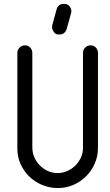

<svg xmlns="http://www.w3.org/2000/svg" viewBox="-20 -955 557 974"><path d="M144 -207Q144 -180 154.5 -156.5Q165 -133 183 -115Q201 -97 224 -87Q247 -77 273 -77Q298 -77 321.5 -87.5Q345 -98 362.5 -115.5Q380 -133 390.5 -156Q401 -179 401 -205V-687Q401 -702 412 -713.5Q423 -725 439 -725Q456 -725 466.5 -713.5Q477 -702 477 -687V-205Q477 -163 461 -126Q445 -89 417 -61Q389 -33 352 -17Q315 -1 273 -1Q232 -1 194.5 -16.5Q157 -32 129 -59Q101 -86 84.5 -122.5Q68 -159 68 -201V-687Q68 -702 79.5 -713.5Q91 -725 107 -725Q123 -725 133.5 -713.5Q144 -702 144 -687ZM267 -907Q275 -935 303 -935H309Q312 -935 317.5 -933.5Q323 -932 328.5 -927.5Q334 -923 338 -915.5Q342 -908 342 -897Q342 -893 341 -890L318 -807Q314 -795 305 -787.5Q296 -780 283 -780H276Q262 -780 253 -793Q244 -806 244 -817Q244 -820 244.5 -821.5Q245 -823 245 -825V-827Z"/></svg>

Font: VDS Compensated
Style: Light
Weight: 300
Designer: artmaker
Foundry: artmaker
Version: Version 1.000 2012 initial release